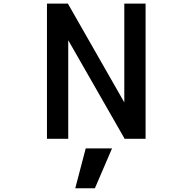

<svg xmlns="http://www.w3.org/2000/svg" viewBox="-20 -751 1040 1040"><path d="M387.7 268.6 444.3 52.7H586.9L494.1 268.6ZM234.4 1V-731.4H347.7L653.3 -196.3V-731.4H768.6V1H655.3L349.6 -533.2V1Z"/></svg>

Font: GenEi Gothic M SemiBold
Style: Regular
Weight: 500
Designer: o_tamon (Modified); [Source Han Sans]
Ryoko NISHIZUKA  (kana & ideographs); Paul D. Hunt (Latin, Greek & Cyrillic); Wenl
Version: Version 1.1a;Original Version 1.004